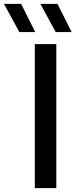

<svg xmlns="http://www.w3.org/2000/svg" viewBox="-94 -967 394 987"><path d="M85 0V-740H195.5V0ZM192.5 -802 113.5 -947H201.5L274.5 -802ZM5.5 -802 -73.5 -947H14.5L87.5 -802Z"/></svg>

Font: Encode Sans SemiExpanded Medium
Style: Regular
Weight: 500
Width: 6
Designer: Multiple Designers
Foundry: Impallari Type
Version: Version 3.002